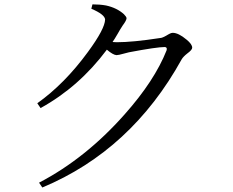

<svg xmlns="http://www.w3.org/2000/svg" viewBox="-20 -791 1040 857"><path d="M387.7 -752 392.6 -771.5Q425.8 -771.5 453.1 -766.6Q502 -755.9 533.2 -727.5Q543.9 -716.8 544.9 -710Q544.9 -700.2 527.3 -676.8Q520.5 -666 515.6 -658.2Q511.7 -652.3 504.9 -639.6Q490.2 -614.3 482.4 -603.5Q490.2 -602.5 501 -602.5Q572.3 -602.5 693.4 -621.1Q698.2 -622.1 700.2 -622.1Q711.9 -625 735.4 -639.6Q744.1 -644.5 751 -644.5Q776.4 -644.5 812.5 -614.3Q837.9 -593.8 837.9 -578.1Q837.9 -568.4 816.4 -552.7Q797.9 -538.1 791 -526.4Q566.4 -120.1 168.9 45.9L154.3 24.4Q362.3 -84 536.1 -280.3Q669.9 -430.7 723.6 -566.4Q727.5 -580.1 715.8 -581.1Q679.7 -581.1 555.7 -557.6Q547.9 -555.7 533.2 -551.8Q508.8 -544.9 500 -544.9Q484.4 -545.9 457 -569.3Q333 -403.3 161.1 -308.6L146.5 -330.1Q268.6 -417 372.1 -558.6Q448.2 -662.1 449.2 -704.1Q447.3 -726.6 387.7 -752Z"/></svg>

Font: GenYoMin JP Regular
Style: Regular
Weight: 400
Version: Version 1.001;PS 1;hotconv 16.6.51;makeotf.lib2.5.65220 DEVE